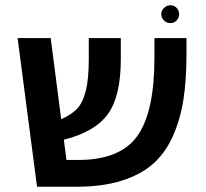

<svg xmlns="http://www.w3.org/2000/svg" viewBox="-20 -711 783 731"><path d="M652.5 -633Q643 -623 629 -623Q615 -623 604.5 -633Q594 -643 594 -657Q594 -671 604.5 -681Q615 -691 629 -691Q643 -691 652.5 -681Q662 -671 662 -657Q662 -643 652.5 -633ZM568 -566H690V-505Q690 -407 678.5 -332.5Q667 -258 638.5 -193.5Q610 -129 563 -87.5Q516 -46 443 -23Q370 0 271 0H121L47 -566H173L213 -257Q253 -275 274 -297.5Q295 -320 306.5 -364.5Q318 -409 318 -486V-566H440V-486Q440 -345 391 -277Q342 -209 223 -179L233 -102H278Q438 -102 503 -193.5Q568 -285 568 -491Z"/></svg>

Font: FiraGO Medium
Style: Regular
Weight: 500
Designer: bBox Type
Foundry: bBox Type GmbH
Version: Version 1.001;PS 001.001;hotconv 1.0.88;makeotf.lib2.5.64775